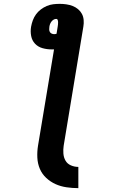

<svg xmlns="http://www.w3.org/2000/svg" viewBox="-20 -755 640 995"><path d="M386 220Q355 220 324.5 215.5Q294 211 267.5 199Q241 187 219.5 167Q198 147 186.5 120Q175 93 173.5 62Q172 31 177 0L260 -499Q257 -499 253.5 -499Q250 -499 247 -499Q223 -499 200 -505.5Q177 -512 161.5 -528.5Q146 -545 141.5 -568.5Q137 -592 141 -616Q144 -633 150 -649.5Q156 -666 166.5 -680.5Q177 -695 191.5 -706Q206 -717 222.5 -724Q239 -731 256 -733Q273 -735 290 -735Q307 -735 324 -732.5Q341 -730 356.5 -724Q372 -718 384.5 -707.5Q397 -697 404.5 -683Q412 -669 413.5 -651.5Q415 -634 412 -617L310 0Q307 20 308.5 40.5Q310 61 319.5 77.5Q329 94 347.5 102Q366 110 386 110ZM261 -578Q264 -578 267 -578.5Q270 -579 273 -580L279 -617Q280 -623 280.5 -628.5Q281 -634 281 -640Q281 -646 279 -651.5Q277 -657 271 -657Q264 -657 257.5 -653Q251 -649 246.5 -643Q242 -637 239.5 -630.5Q237 -624 236 -617Q235 -610 235 -603Q235 -596 238 -590Q241 -584 247.5 -581Q254 -578 261 -578Z"/></svg>

Font: Iosevka Curly XBdExObl
Style: Regular
Weight: 800
Width: 7
Italic angle: -9°
Monospace: yes
Designer: Belleve Invis
Foundry: Belleve Invis
Version: Version 11.1.0; ttfautohint (v1.8.3)